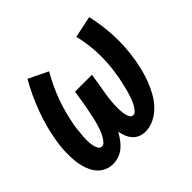

<svg xmlns="http://www.w3.org/2000/svg" viewBox="-133 -698 867 867"><g transform="rotate(-45 300.0 -265.0)"><path d="M139 8Q118 8 99.5 0.5Q81 -7 67.5 -21Q54 -35 45.5 -53Q37 -71 32 -90Q27 -109 25.5 -129.5Q24 -150 24 -171Q24 -192 26 -213Q28 -234 32 -255Q38 -291 48 -328Q58 -365 71.5 -400.5Q85 -436 101 -470.5Q117 -505 136 -538L229 -493Q212 -463 197.5 -432.5Q183 -402 171.5 -370.5Q160 -339 151.5 -306Q143 -273 137 -241Q135 -230 134 -219Q133 -208 132 -197.5Q131 -187 130 -176Q129 -165 129 -154.5Q129 -144 130 -133.5Q131 -123 133.5 -113Q136 -103 141.5 -93.5Q147 -84 158 -84Q168 -84 175.5 -92.5Q183 -101 188.5 -110Q194 -119 198 -128.5Q202 -138 205.5 -147.5Q209 -157 212 -167Q215 -177 217.5 -186.5Q220 -196 222 -206Q224 -216 226 -225.5Q228 -235 230 -245Q232 -255 234 -265L247 -345H355L342 -265Q340 -255 338.5 -245.5Q337 -236 335.5 -226Q334 -216 333 -206Q332 -196 331.5 -186.5Q331 -177 330.5 -167Q330 -157 330.5 -147.5Q331 -138 332 -128.5Q333 -119 335.5 -110Q338 -101 343 -92.5Q348 -84 358 -84Q368 -84 375.5 -93Q383 -102 388.5 -111Q394 -120 398 -129.5Q402 -139 405.5 -148.5Q409 -158 412 -168Q415 -178 417.5 -188Q420 -198 422 -207.5Q424 -217 426.5 -227Q429 -237 431 -247Q433 -257 434 -267Q445 -331 443 -393.5Q441 -456 426 -516L530 -538Q546 -469 549 -398Q552 -327 540 -255Q535 -226 528 -198.5Q521 -171 510.5 -143.5Q500 -116 485 -89.5Q470 -63 449 -41Q428 -19 400.5 -5.5Q373 8 345 8Q327 8 311 1.5Q295 -5 284 -17.5Q273 -30 266.5 -46Q260 -62 257 -79Q247 -62 235.5 -46Q224 -30 209 -17.5Q194 -5 175.5 1.5Q157 8 139 8Z"/></g></svg>

Font: Iosevka Curly SmBdEx
Style: Italic
Weight: 600
Width: 7
Italic angle: -9°
Monospace: yes
Designer: Belleve Invis
Foundry: Belleve Invis
Version: Version 11.1.0; ttfautohint (v1.8.3)